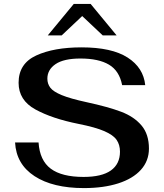

<svg xmlns="http://www.w3.org/2000/svg" viewBox="-20 -951 837 981"><path d="M57 -223H177Q183 -131 239.5 -89Q296 -47 407 -47Q500 -47 546.5 -80Q593 -113 593 -176Q593 -211 576 -236Q559 -261 513 -281Q467 -301 381 -318Q246 -345 160.5 -392Q75 -439 75 -528Q75 -626 165 -667.5Q255 -709 397 -709Q551 -709 632 -657Q713 -605 722 -516H604Q590 -589 537 -620.5Q484 -652 391 -652Q306 -652 264 -623.5Q222 -595 222 -549Q222 -523 237 -503Q252 -483 295.5 -465Q339 -447 422 -429Q533 -405 599 -380Q665 -355 703 -310Q741 -265 741 -192Q741 -129 700 -83.5Q659 -38 584 -14Q509 10 409 10Q250 10 156.5 -51Q63 -112 57 -223ZM357 -931H443L576 -770H505L400 -869L295 -770H224Z"/></svg>

Font: Fahkwang SemiBold
Style: Regular
Weight: 600
Designer: Suppakit Chalermlarp | Katatrad Co.,Ltd.
Foundry: Cadson Demak Co.,Ltd.
Version: Version 1.000; ttfautohint (v1.6)